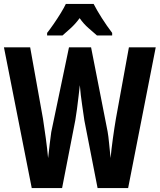

<svg xmlns="http://www.w3.org/2000/svg" viewBox="-32 -954 810 974"><path d="M758 -714 618 0H463L396 -343Q392 -373 384.5 -422.5Q377 -472 373 -522Q370 -498 366.5 -465.5Q363 -433 358.5 -400.5Q354 -368 350 -344L283 0H129L-12 -714H121L186 -352Q193 -308 200.5 -252Q208 -196 212 -152Q216 -187 220.5 -226Q225 -265 228 -284L318 -714H430L514 -286Q518 -264 521.5 -226.5Q525 -189 529 -152Q533 -196 540.5 -250.5Q548 -305 556 -352L622 -714ZM443 -934Q460 -901 484.5 -862.5Q509 -824 537 -787V-774H460Q443 -789 417.5 -811Q392 -833 372 -862Q351 -833 325.5 -810Q300 -787 285 -774H207V-787Q222 -806 241 -833.5Q260 -861 276.5 -888Q293 -915 302 -934Z"/></svg>

Font: Noto Sans Sinhala ExtraCondensed
Style: Bold
Weight: 700
Width: 2
Designer: Jelle Bosma - Monotype Design Team
Foundry: Monotype Imaging Inc.
Version: Version 2.006; ttfautohint (v1.8.4.7-5d5b)